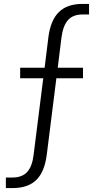

<svg xmlns="http://www.w3.org/2000/svg" viewBox="-20 -735 495 981"><path d="M10 172H44Q93 172 119 143.5Q145 115 152 54L201 -335H83V-389H208L227 -543Q238 -631 280.5 -673Q323 -715 401 -715H435V-661H401Q353 -661 327.5 -632.5Q302 -604 294 -543L275 -389H404V-335H268L219 55Q208 143 165.5 184.5Q123 226 44 226H10Z"/></svg>

Font: KoHo
Style: Regular
Weight: 400
Version: Version 1.000; ttfautohint (v1.6)